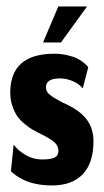

<svg xmlns="http://www.w3.org/2000/svg" viewBox="-20 -559 318 586"><path d="M111.3 -429.3H166L245.7 -539.3H158ZM138.7 7Q200.3 7 232.8 -27.5Q265.3 -62 265.3 -128Q265.3 -168.7 242.5 -197Q219.7 -225.3 171 -246Q166.3 -249 157.2 -253.8Q148 -258.7 142.8 -262Q137.7 -265.3 131.7 -270Q125.7 -274.7 123 -280.3Q120.3 -286 120.3 -293Q120.3 -319.7 163 -319.7Q180.7 -319.7 200.2 -312.2Q219.7 -304.7 232.7 -289.3L249.3 -353.7Q248.3 -355.3 246 -358.2Q243.7 -361 234.8 -368.2Q226 -375.3 215.3 -380.7Q204.7 -386 185.8 -390.5Q167 -395 145.7 -395Q11.3 -395 11.3 -276Q11.3 -254 18 -234.8Q24.7 -215.7 33.3 -203.5Q42 -191.3 55.8 -180.2Q69.7 -169 78 -164.2Q86.3 -159.3 98.3 -153.3Q131.3 -137.3 144.8 -126Q158.3 -114.7 158.3 -98.7Q158.3 -83.7 146.5 -78Q134.7 -72.3 108 -72.3Q81.3 -72.3 58.3 -85.8Q35.3 -99.3 21.7 -117.7L13.3 -36.7Q19.7 -30 29.2 -23.3Q38.7 -16.7 53.7 -9.3Q68.7 -2 90.8 2.5Q113 7 138.7 7Z"/></svg>

Font: Jomhuria
Style: Regular
Weight: 400
Designer: Arabic design by Kourosh Beigpour, Latin design by Eben Sorkin, engineering by Lasse Fister and Khaled Hosney
Version: Version 1.0010